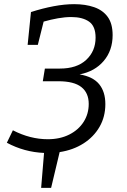

<svg xmlns="http://www.w3.org/2000/svg" viewBox="-20 -727 610 924"><path d="M13 -40 42 -100Q125 -57 210 -57Q269 -57 313.5 -79.5Q358 -102 382.5 -140.5Q407 -179 407 -227Q407 -280 371.5 -308Q336 -336 261 -336H186L196 -397H268Q350 -397 395 -439Q440 -481 440 -546Q440 -601 408.5 -623Q377 -645 323 -645Q293 -645 259 -639Q225 -633 190 -623L162 -511H113L129 -669Q185 -687 238 -697Q291 -707 337 -707Q391 -707 433 -692.5Q475 -678 498.5 -645.5Q522 -613 522 -558Q522 -484 479 -433.5Q436 -383 363 -369Q428 -358 457.5 -321.5Q487 -285 487 -226Q487 -165 459 -116.5Q431 -68 381.5 -36.5Q332 -5 267 5L226 177H178L192 9Q97 5 13 -40Z"/></svg>

Font: Bitter
Style: Italic
Weight: 400
Italic angle: -9°
Designer: Sol Matas, and Bitter project Authors
Foundry: Sol Matas
Version: Version 2.001